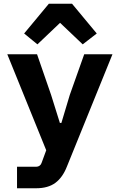

<svg xmlns="http://www.w3.org/2000/svg" viewBox="-20 -806 640 1026"><path d="M430 -516H581L338 83Q315 142 276 171Q237 200 173 200H71V85H174Q184 85 191.5 79.5Q199 74 202 65L227 -3L19 -516H178L253 -299L300 -149H308L353 -299ZM365 -786 497 -627 422 -569 301 -684 180 -569 109 -627 241 -786Z"/></svg>

Font: iA Writer Duo V
Style: Regular
Weight: 400
Designer: Mike Abbink, Paul van der Laan, Pieter van Rosmalen, Oliver Reichenstein
Foundry: Information Architects Inc.
Version: Version 2.000